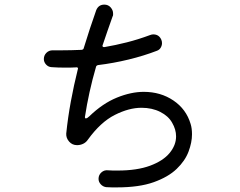

<svg xmlns="http://www.w3.org/2000/svg" viewBox="-20 -787 1040 832"><path d="M806 -250Q812 -231 812 -205Q812 -170 797 -130Q782 -90 745.5 -55Q709 -20 646 2.5Q583 25 487 25Q476 25 464.5 25Q453 25 440 24Q426 22 416.5 11.5Q407 1 407 -12Q407 -29 419.5 -40Q432 -51 448 -49Q459 -48 469.5 -48Q480 -48 490 -48Q574 -48 630.5 -69Q687 -90 715 -124Q743 -158 743 -196Q743 -226 726 -255Q710 -284 674.5 -302Q639 -320 593 -320Q539 -320 477.5 -289Q416 -258 361 -182Q353 -170 340.5 -164Q328 -158 314 -158Q293 -158 279.5 -173.5Q266 -189 267 -208Q274 -277 287 -347.5Q300 -418 317 -486Q317 -487 317.5 -487.5Q318 -488 318 -489Q318 -497 309 -495Q296 -494 283.5 -494Q271 -494 259 -494Q245 -494 231 -494.5Q217 -495 203 -496Q189 -497 179.5 -507.5Q170 -518 170 -531Q170 -547 181 -558Q192 -569 208 -569H250Q268 -569 289 -569.5Q310 -570 333 -571Q342 -572 343 -579Q356 -622 369.5 -662.5Q383 -703 397 -743Q407 -767 432 -767Q449 -767 459.5 -755Q470 -743 470 -729Q470 -726 470 -722.5Q470 -719 468 -716Q457 -686 446.5 -655Q436 -624 425 -592Q425 -591 424.5 -590.5Q424 -590 424 -589Q424 -582 433 -583Q480 -591 529.5 -603.5Q579 -616 630 -635Q638 -638 644 -638Q669 -638 679 -615Q682 -608 682 -600Q682 -590 676.5 -580.5Q671 -571 660 -567Q603 -545 537 -529Q471 -513 405 -505Q397 -503 396 -497Q380 -442 368 -387.5Q356 -333 348 -280V-279Q348 -274 352 -274Q358 -274 367 -283Q425 -339 486.5 -364Q548 -389 603 -389Q676 -389 731.5 -351.5Q787 -314 806 -250Z"/></svg>

Font: Kiwi Maru
Style: Regular
Weight: 400
Designer: Hiroki-Chan
Version: Version 1.100